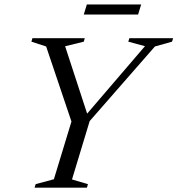

<svg xmlns="http://www.w3.org/2000/svg" viewBox="-20 -860 814 880"><path d="M644.5 -648.5 568 -669 573 -685H773.5L768.5 -669L690 -647L391 -305L310 -37.5L383 -16L378.5 0H138.5L143.5 -16L227 -38.5L307.5 -303L191.5 -647L124 -669L128.5 -685H368.5L364 -669L278.5 -648L385 -322L365.5 -323ZM364 -793.5 378 -839.5H627L613 -793.5Z"/></svg>

Font: Newsreader 36pt
Style: Italic
Weight: 400
Italic angle: -17°
Designer: Hugues Gentile
Foundry: Production Type
Version: Version 1.003